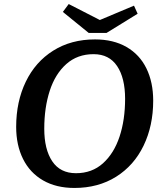

<svg xmlns="http://www.w3.org/2000/svg" viewBox="-20 -915 814 950"><path d="M60 -287Q60 -412 107.5 -510.5Q155 -609 243.5 -664.5Q332 -720 450 -720Q541 -720 606 -682.5Q671 -645 704.5 -576.5Q738 -508 738 -417Q738 -293 690.5 -194.5Q643 -96 554.5 -40.5Q466 15 348 15Q258 15 193 -22.5Q128 -60 94 -128.5Q60 -197 60 -287ZM599 -426Q599 -529 559.5 -588Q520 -647 443 -647Q363 -647 308 -598Q253 -549 226 -465.5Q199 -382 199 -278Q199 -176 238.5 -117Q278 -58 356 -58Q435 -58 489.5 -107Q544 -156 571.5 -239Q599 -322 599 -426ZM474 -816 643 -887 661 -847 507 -752H419L291 -856L320 -895Z"/></svg>

Font: Andada Pro
Style: Bold Italic
Weight: 700
Italic angle: -7°
Designer: Carolina Giovagnoli
Foundry: Huerta Tipografica
Version: Version 3.005; ttfautohint (v1.8.4)